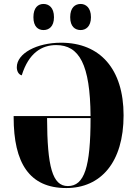

<svg xmlns="http://www.w3.org/2000/svg" viewBox="-20 -941 693 971"><path d="M388 -789C413 -789 440 -806 440 -854C440 -903 413 -921 388 -921C360 -921 335 -903 335 -854C335 -806 360 -789 388 -789ZM200 -789C227 -789 253 -806 253 -854C253 -903 227 -921 200 -921C173 -921 149 -903 149 -854C149 -806 173 -789 200 -789ZM315 10C490 10 605 -120 605 -358C605 -592 486 -725 289 -725C166 -725 65 -671 65 -601C65 -581 74 -564 90 -560C125 -673 191 -713 264 -713C381 -713 436 -615 438 -354H49V-348C49 -116 129 10 315 10ZM323 0C245 0 219 -98 218 -344H438C438 -96 407 0 323 0Z"/></svg>

Font: Noto Serif Display Condensed ExtraBold
Style: Regular
Weight: 800
Width: 3
Designer: Monotype Design Team
Foundry: Monotype Imaging Inc.
Version: Version 2.009